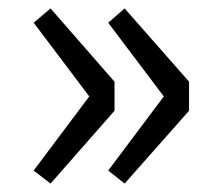

<svg xmlns="http://www.w3.org/2000/svg" viewBox="-20 -510 519 456"><path d="M100 -74 60 -105 192 -281 60 -456 100 -490 252 -316V-247ZM276 -74 237 -105 369 -281 237 -456 276 -490 429 -316V-247Z"/></svg>

Font: Noto Sans KR
Style: Regular
Weight: 400
Designer: Ryoko NISHIZUKA  (kana, bopomofo & ideographs); Paul D. Hunt (Latin, Greek & Cyrillic); Sandoll Communications , Soo-you
Foundry: Adobe
Version: Version 2.004-H2;hotconv 1.0.118;makeotfexe 2.5.65603